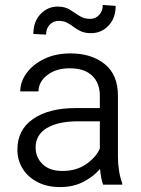

<svg xmlns="http://www.w3.org/2000/svg" viewBox="-20 -757 580 787"><path d="M402.8 0Q397.9 -11.7 394.8 -29.1Q391.6 -46.4 390.1 -64.5Q364.3 -34.2 322.8 -12.2Q281.2 9.8 226.1 9.8Q173.3 9.8 134 -10.5Q94.7 -30.8 73 -65.4Q51.3 -100.1 51.3 -143.6Q51.3 -225.1 115.7 -269.5Q180.2 -314 290.5 -314H389.2V-364.7Q389.2 -416.5 357.7 -446.8Q326.2 -477.1 265.6 -477.1Q209.5 -477.1 173.6 -449Q137.7 -420.9 137.7 -382.3H63Q63 -421.4 88.6 -457Q114.3 -492.7 160.9 -515.4Q207.5 -538.1 269.5 -538.1Q354.5 -538.1 408.9 -494.6Q463.4 -451.2 463.4 -363.8V-113.3Q463.4 -86.4 468 -56.6Q472.7 -26.9 481 -6.8V0ZM235.8 -56.2Q292.5 -56.2 332.5 -83.7Q372.6 -111.3 389.2 -147.5V-259.8H301.8Q218.3 -259.8 172.1 -232.2Q126 -204.6 126 -152.3Q126 -112.3 154.5 -84.2Q183.1 -56.2 235.8 -56.2ZM401.4 -736.8 454.1 -732.9Q454.1 -682.6 424.8 -651.9Q395.5 -621.1 353.5 -621.1Q328.1 -621.1 311.8 -628.7Q295.4 -636.2 282.5 -646.2Q269.5 -656.2 255.1 -663.8Q240.7 -671.4 220.2 -671.4Q198.7 -671.4 183.8 -655.8Q168.9 -640.1 168.9 -615.2L116.7 -617.7Q116.7 -668 145.8 -699Q174.8 -730 216.8 -730Q246.1 -730 266.1 -717.5Q286.1 -705.1 304.9 -692.4Q323.7 -679.7 350.1 -679.7Q371.6 -679.7 386.5 -695.8Q401.4 -711.9 401.4 -736.8Z"/></svg>

Font: Vazirmatn FD Light
Style: Regular
Weight: 300
Designer: Saber Rastikerdar
Foundry: Saber Rastikerdar
Version: Version 33.003